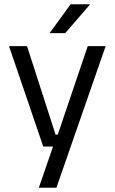

<svg xmlns="http://www.w3.org/2000/svg" viewBox="-20 -703 534 895"><path d="M285.5 -75.5 243 -57 389 -488H472.5L243 172H161L238 -51L273.5 -20H181.5L22 -488H106L239 -75.5ZM309 -683H399V-681.5L284 -548.5H212V-549.5Z"/></svg>

Font: Anek Latin Medium
Style: Regular
Weight: 400
Version: Version 1.003